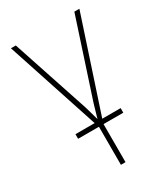

<svg xmlns="http://www.w3.org/2000/svg" viewBox="-182 -613 788 900"><g transform="rotate(-30 212.5 -162.5)"><path d="M225.6 -32.7V202.6H200.7V-32.7ZM233.9 -110.8 370.6 -528.3H397.9L223.6 0H201.7ZM53.7 -528.3 191.9 -111.8 223.6 0H201.2L27.3 -528.3ZM332.5 -28.3V-3.4H87.9V-28.3Z"/></g></svg>

Font: Roboto Condensed Thin
Style: Regular
Weight: 250
Width: 3
Designer: Christian Robertson
Foundry: Google
Version: Version 3.009; 2024